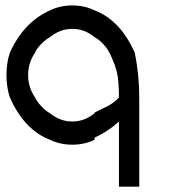

<svg xmlns="http://www.w3.org/2000/svg" viewBox="-20 -697 707 717"><path d="M500 -333.3V0H424.2V-243.3Q382.5 -205 333.3 -183.3V-175Q295.8 -156.7 250 -156.7Q204.2 -156.7 166.7 -175Q70.8 -211.7 16.7 -333.3Q4.2 -370.8 4.2 -416.7Q4.2 -462.5 16.7 -500Q68.3 -614.2 166.7 -658.3Q204.2 -676.7 250 -676.7Q295.8 -676.7 333.3 -658.3Q429.2 -621.7 483.3 -500Q500 -418.3 500 -333.3ZM333.3 -274.2V-276.7Q340.8 -280.8 357.9 -288.8Q375 -296.7 384.2 -301.7Q393.3 -306.7 405 -315.4Q416.7 -324.2 424.2 -333.3Q424.2 -357.5 422.9 -377.5Q421.7 -397.5 420 -409.2Q418.3 -420.8 414.2 -435.8Q410 -450.8 407.9 -456.2Q405.8 -461.7 398.8 -477.9Q391.7 -494.2 389.2 -500H388.3Q382.5 -514.2 365.8 -532.1Q349.2 -550 333.3 -558.3Q295.8 -589.2 250 -589.2Q204.2 -589.2 166.7 -558.3Q150.8 -550 133.3 -532.1Q115.8 -514.2 110.8 -500Q85 -462.5 85 -416.7Q85 -370.8 110.8 -333.3Q116.7 -319.2 133.8 -300.8Q150.8 -282.5 166.7 -274.2Q204.2 -243.3 250 -243.3Q295.8 -243.3 333.3 -274.2Z"/></svg>

Font: 0xA000-Mono
Style: Mono
Weight: 400
Version: Version 0.1